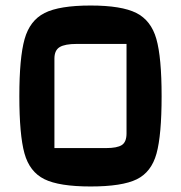

<svg xmlns="http://www.w3.org/2000/svg" viewBox="-20 -660 655 695"><path d="M308 -640Q420 -640 473.5 -613Q527 -586 546 -519Q565 -452 565 -312Q565 -171 546.5 -104Q528 -37 475 -11Q422 15 308 15Q194 15 140.5 -11.5Q87 -38 68.5 -105Q50 -172 50 -312Q50 -451 69 -518.5Q88 -586 141.5 -613Q195 -640 308 -640ZM258 -501Q215 -501 196 -489.5Q177 -478 177 -448V-124H364Q404 -124 421 -135Q438 -146 438 -177V-501Z"/></svg>

Font: Changa SemiBold
Style: Regular
Weight: 600
Designer: Eduardo Rodriguez Tunni
Foundry: Eduardo Rodriguez Tunni
Version: Version 2.002; ttfautohint (v1.5) -l 8 -r 50 -G 150 -x 14 -H